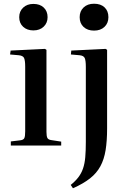

<svg xmlns="http://www.w3.org/2000/svg" viewBox="-20 -780 682 1029"><path d="M38 0V-22L88 -28Q106 -30 110.5 -40Q115 -50 115 -76V-422Q115 -456 109 -469Q103 -482 80 -484L34 -488L37 -509L221 -518L229 -513V-73Q229 -50 234 -40.5Q239 -31 256 -29L308 -21V0ZM159 -617Q125 -617 104 -636.5Q83 -656 83 -688Q83 -719 104 -739Q125 -759 159 -759Q194 -759 214.5 -739.5Q235 -720 235 -688Q235 -657 214 -637Q193 -617 159 -617ZM371 229 359 211Q384 191 400 170Q416 149 425 123Q434 97 437 62Q440 27 440 -20V-421Q440 -456 434 -469Q428 -482 406 -484L360 -488L362 -509L546 -518L554 -513V-92Q554 -25 546 24.5Q538 74 518 111Q498 148 462.5 176Q427 204 371 229ZM484 -616Q449 -616 428 -635.5Q407 -655 407 -688Q407 -720 428 -740Q449 -760 484 -760Q520 -760 540.5 -740.5Q561 -721 561 -688Q561 -656 540 -636Q519 -616 484 -616Z"/></svg>

Font: Literata 60pt Medium
Style: Regular
Weight: 500
Designer: Latin by Veronika Burian and Jose Scaglione. Greek by Irene Vlachou. Cyrillic by Vera Evstafieva.
Foundry: TypeTogether
Version: Version 3.103;gftools[0.9.29]